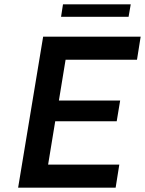

<svg xmlns="http://www.w3.org/2000/svg" viewBox="-20 -870 672 890"><path d="M284 -593 253 -404H537L521 -308H236L203 -107H533L516 0H64L180 -700H632L615 -593ZM272 -850H586L576 -792H263Z"/></svg>

Font: Be Vietnam SemiBold
Style: Italic
Weight: 600
Italic angle: -9.556°
Designer: Gabriel Lam
Foundry: TypeRant
Version: Version 3.000